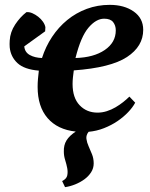

<svg xmlns="http://www.w3.org/2000/svg" viewBox="-20 -532 620 791"><path d="M537 -109Q527 -90 508 -70Q489 -50 464 -33Q439 -16 408.5 -4Q378 8 345 11Q334 25 336 40Q338 55 345 70.5Q352 86 359 103.5Q366 121 366 141Q366 161 355.5 177.5Q345 194 328 206.5Q311 219 290 227.5Q269 236 248 239L236 214Q254 205 257 191Q260 177 257 161Q254 145 248.5 127.5Q243 110 243 93Q242 66 254 46.5Q266 27 292 10Q217 2 176 -45.5Q135 -93 135 -174Q135 -191 136.5 -207.5Q138 -224 140 -241Q80 -246 52 -272Q24 -298 20 -337Q19 -350 20 -365Q22 -400 42.5 -431Q63 -462 89 -482Q101 -483 113.5 -477.5Q126 -472 137.5 -463Q149 -454 157 -442.5Q165 -431 167 -420L166 -403L80 -341Q82 -317 102.5 -305.5Q123 -294 153 -293Q168 -340 194.5 -380Q221 -420 257 -449.5Q293 -479 337.5 -495.5Q382 -512 432 -512Q492 -512 531 -484.5Q570 -457 570 -409Q570 -341 503 -297Q436 -253 284 -242Q282 -228 280.5 -213.5Q279 -199 279 -186Q279 -129 308 -98.5Q337 -68 382 -68Q401 -68 420 -74Q439 -80 456 -90Q473 -100 487.5 -111.5Q502 -123 513 -134ZM409 -455Q376 -455 344.5 -418Q313 -381 291 -293Q366 -295 411.5 -326Q457 -357 457 -407Q457 -427 446 -441Q435 -455 409 -455Z"/></svg>

Font: PT Serif
Style: Bold Italic
Weight: 700
Italic angle: -12°
Designer: A.Korolkova, O.Umpeleva, V.Yefimov
Foundry: ParaType Ltd
Version: Version 1.000W OFL